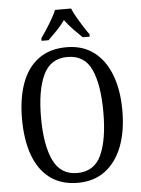

<svg xmlns="http://www.w3.org/2000/svg" viewBox="-61 -979 764 1037"><g transform="rotate(-5 320.5 -460.5)"><path d="M320 10Q228 10 167.5 -36Q107 -82 77.5 -165Q48 -248 48 -359Q48 -470 77.5 -552Q107 -634 168 -679.5Q229 -725 321 -725Q408 -725 468.5 -679.5Q529 -634 560.5 -551.5Q592 -469 592 -358Q592 -247 560.5 -164.5Q529 -82 468 -36Q407 10 320 10ZM320 -43Q413 -43 451 -126.5Q489 -210 489 -358Q489 -507 451.5 -589.5Q414 -672 321 -672Q230 -672 190.5 -589.5Q151 -507 151 -358Q151 -210 190.5 -126.5Q230 -43 320 -43ZM190 -784Q203 -803 220 -829Q237 -855 252.5 -882Q268 -909 277 -931H364Q373 -909 388.5 -882Q404 -855 420.5 -829Q437 -803 451 -784V-771H413Q390 -793 365 -819Q340 -845 320 -872Q301 -845 276 -819Q251 -793 228 -771H190Z"/></g></svg>

Font: Noto Serif Hebrew Condensed
Style: Regular
Weight: 400
Width: 3
Designer: Monotype Design Team
Foundry: Monotype Imaging Inc.
Version: Version 2.004; ttfautohint (v1.8.4.7-5d5b)